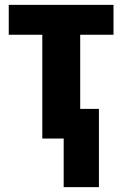

<svg xmlns="http://www.w3.org/2000/svg" viewBox="-20 -570 503 790"><path d="M447 -550V-427H310V-122H387V200H242V0H154V-427H16V-550Z"/></svg>

Font: Noto Sans Display Condensed ExtraBold
Style: Regular
Weight: 800
Width: 3
Designer: Monotype Design Team
Foundry: Monotype Imaging Inc.
Version: Version 2.003